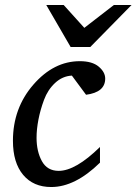

<svg xmlns="http://www.w3.org/2000/svg" viewBox="-20 -740 549 772"><path d="M403 -424Q403 -369 326 -359L269 -436Q231 -434 201.5 -406.5Q172 -379 157 -338.5Q142 -298 134.5 -259Q127 -220 127 -186Q127 -131 148.5 -92Q170 -53 216 -53Q284 -53 382 -149V-86Q282 12 186 12Q114 12 73 -37Q32 -86 32 -174Q32 -305 114 -399.5Q196 -494 301 -494Q351 -494 377 -472Q403 -450 403 -424ZM509 -720 343 -551H264L166 -720H236L319 -628L438 -720Z"/></svg>

Font: Veleka
Style: Italic
Weight: 400
Italic angle: -12°
Designer: Stefan Peev, Context Ltd, 2016; SIL International, 1997-2014.
Foundry: Stefan Peev, Context Ltd, 2016
Version: Version 1.000